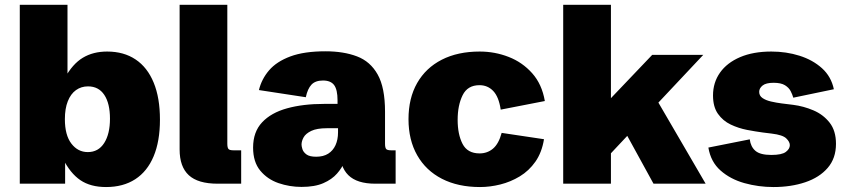

<svg xmlns="http://www.w3.org/2000/svg" viewBox="-20 -752 3468 786"><path d="M414.1 13.7Q350.6 13.7 309.1 -14.4Q267.6 -42.5 237.3 -103L246.6 -102.1V0H61V-732.4H256.3V-424.8L245.1 -432.1Q276.9 -490.2 319.1 -515.6Q361.3 -541 418.5 -541Q486.8 -541 535.2 -508.5Q583.5 -476.1 609.1 -413.8Q634.8 -351.6 634.8 -262.2Q634.8 -173.8 608.9 -112.1Q583 -50.3 533.7 -18.3Q484.4 13.7 414.1 13.7ZM339.4 -129.4Q382.8 -129.4 406.5 -166.5Q430.2 -203.6 430.2 -266.1Q430.2 -328.6 407 -363.5Q383.8 -398.4 340.3 -398.4Q312.5 -398.4 291 -383.1Q269.5 -367.7 257.6 -337.6Q245.6 -307.6 245.6 -264.2Q245.6 -198.7 272.2 -164.1Q298.8 -129.4 339.4 -129.4Z M871.1 0Q790.5 0 752.9 -34.7Q715.3 -69.3 715.3 -140.1V-732.4H910.6V-164.1Q910.6 -147.5 915.3 -142.1Q919.9 -136.7 935.1 -136.7H967.3V0Z M1214.4 13.2Q1165.5 13.2 1120.1 -2.4Q1074.7 -18.1 1045.4 -53.5Q1016.1 -88.9 1016.1 -147.9Q1016.1 -211.9 1053 -251.2Q1089.8 -290.5 1155.3 -308.6Q1220.7 -326.7 1307.1 -326.7H1370.6L1361.8 -309.6V-341.3Q1361.8 -384.8 1347.9 -403.6Q1334 -422.4 1302.2 -422.4Q1271 -422.4 1255.1 -405.5Q1239.3 -388.7 1231.9 -354L1040 -383.3Q1050.8 -428.2 1081.5 -464.1Q1112.3 -500 1168.7 -521Q1225.1 -542 1312.5 -542Q1386.7 -542 1441.4 -521.2Q1496.1 -500.5 1526.1 -447Q1556.2 -393.6 1556.2 -294.9V-164.1Q1556.2 -147.5 1560.8 -142.1Q1565.4 -136.7 1580.6 -136.7H1599.6V0H1516.6Q1441.4 0 1406 -34.9Q1370.6 -69.8 1370.6 -140.1V-155.3L1406.7 -138.2Q1401.4 -116.7 1390.9 -90.8Q1380.4 -64.9 1359.6 -41.3Q1338.9 -17.6 1303.7 -2.2Q1268.6 13.2 1214.4 13.2ZM1274.4 -110.4Q1303.7 -110.4 1323.5 -122.8Q1343.3 -135.3 1353.5 -157.7Q1363.8 -180.2 1363.8 -210V-227.1H1318.8Q1276.9 -227.1 1254.2 -216.1Q1231.4 -205.1 1222.9 -189.7Q1214.4 -174.3 1214.4 -160.2Q1214.4 -153.3 1218 -141.4Q1221.7 -129.4 1234.4 -119.9Q1247.1 -110.4 1274.4 -110.4Z M1945.3 13.7Q1855 13.7 1789.3 -20Q1723.6 -53.7 1688 -116.2Q1652.3 -178.7 1652.3 -264.2Q1652.3 -350.1 1687.7 -412.1Q1723.1 -474.1 1788.6 -507.6Q1854 -541 1943.8 -541Q2005.9 -541 2062.3 -519Q2118.7 -497.1 2158.7 -452.1Q2198.7 -407.2 2210.4 -338.4L2029.8 -303.2Q2022 -355.5 1999.3 -379.4Q1976.6 -403.3 1942.9 -403.3Q1894 -403.3 1873.8 -362.1Q1853.5 -320.8 1853.5 -261.2Q1853.5 -202.1 1873.5 -163.1Q1893.6 -124 1943.4 -124Q1975.1 -124 1998.3 -143.6Q2021.5 -163.1 2033.7 -208L2207 -182.1Q2198.2 -127.9 2171.9 -90.3Q2145.5 -52.7 2107.9 -30Q2070.3 -7.3 2028.1 3.2Q1985.8 13.7 1945.3 13.7Z M2285.6 0V-732.4H2481V-350.1L2649.9 -527.3H2858.9L2675.3 -332L2868.7 0H2655.3L2547.9 -195.8L2481 -124.5V0Z M3146.5 13.7Q3085 13.7 3027.3 -2.4Q2969.7 -18.6 2929.7 -54Q2889.6 -89.4 2879.9 -147.9L3049.3 -181.6Q3053.2 -150.9 3072.8 -134.3Q3092.3 -117.7 3137.7 -117.7Q3180.7 -117.7 3197 -130.1Q3213.4 -142.6 3213.4 -157.7Q3213.4 -171.4 3198.7 -185.5Q3184.1 -199.7 3139.2 -205.1L3103.5 -209.5Q3073.7 -213.4 3038.3 -220.2Q3002.9 -227.1 2971.2 -242.2Q2939.5 -257.3 2919.2 -285.9Q2898.9 -314.5 2898.9 -361.3Q2898.9 -414.1 2927.5 -454.6Q2956.1 -495.1 3009.8 -518.1Q3063.5 -541 3137.7 -541Q3198.7 -541 3252.9 -523.9Q3307.1 -506.8 3345 -472.7Q3382.8 -438.5 3393.6 -386.7L3227.5 -352.1Q3224.1 -364.7 3216.8 -378.9Q3209.5 -393.1 3193.4 -403.1Q3177.2 -413.1 3147 -413.1Q3115.7 -413.1 3101.8 -401.9Q3087.9 -390.6 3087.9 -376Q3087.9 -359.9 3101.6 -350.6Q3115.2 -341.3 3136.5 -336.4Q3157.7 -331.5 3180.2 -328.6L3227.1 -322.8Q3269.5 -317.4 3309.8 -300.3Q3350.1 -283.2 3376.2 -250Q3402.3 -216.8 3402.3 -163.1Q3402.3 -104 3368.4 -64.7Q3334.5 -25.4 3276.4 -5.9Q3218.3 13.7 3146.5 13.7Z"/></svg>

Font: Schibsted Grotesk Black
Style: Regular
Weight: 900
Designer: Bakken & Baeck AS, Henrik Kongsvoll
Foundry: Schibsted ASA
Version: Version 1.100;gftools[0.9.25]